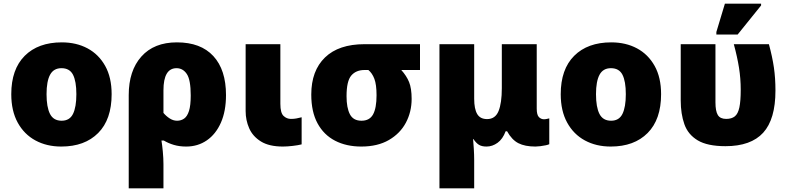

<svg xmlns="http://www.w3.org/2000/svg" viewBox="-20 -796 4343 1056"><path d="M594 -278Q594 -139 520 -64.5Q446 10 317 10Q237 10 175 -23.5Q113 -57 77.5 -121.5Q42 -186 42 -278Q42 -415 116 -489Q190 -563 320 -563Q400 -563 461.5 -530Q523 -497 558.5 -433.5Q594 -370 594 -278ZM236 -278Q236 -207 255 -169.5Q274 -132 319 -132Q363 -132 381.5 -169.5Q400 -207 400 -278Q400 -349 381.5 -385Q363 -421 318 -421Q275 -421 255.5 -385Q236 -349 236 -278Z M688 240V-273Q688 -407 757.5 -485Q827 -563 953 -563Q1084 -563 1153.5 -487.5Q1223 -412 1223 -273Q1223 -185 1195 -121.5Q1167 -58 1117.5 -24Q1068 10 1004 10Q967 10 936.5 1Q906 -8 881 -23H868Q872 0 875.5 37.5Q879 75 879 107V240ZM954 -132Q976 -132 993 -144Q1010 -156 1019.5 -186Q1029 -216 1029 -271Q1029 -357 1007.5 -389Q986 -421 951 -421Q879 -421 879 -299V-175Q894 -157 913.5 -144.5Q933 -132 954 -132Z M1536 10Q1460 10 1415 -18Q1370 -46 1350.5 -90.5Q1331 -135 1331 -185V-553H1522V-225Q1522 -175 1539.5 -158.5Q1557 -142 1580 -142Q1597 -142 1610 -144.5Q1623 -147 1639 -151V-2Q1620 3 1589.5 6.5Q1559 10 1536 10Z M1967 10Q1885 10 1823 -22Q1761 -54 1726.5 -117.5Q1692 -181 1692 -276Q1692 -407 1767.5 -480Q1843 -553 1985 -553H2290V-411H2187Q2216 -379 2230 -344.5Q2244 -310 2244 -252Q2244 -181 2212.5 -121.5Q2181 -62 2119 -26Q2057 10 1967 10ZM1968 -132Q2013 -132 2032 -167Q2051 -202 2051 -272Q2051 -331 2039 -362.5Q2027 -394 2006 -411H1985Q1938 -411 1912 -380.5Q1886 -350 1886 -267Q1886 -203 1904.5 -167.5Q1923 -132 1968 -132Z M2397 240V-553H2588V-253Q2588 -197 2604.5 -169Q2621 -141 2659 -141Q2704 -141 2722 -185Q2740 -229 2740 -311V-553H2932V-199Q2932 -164 2944 -152Q2956 -140 2972 -140Q2979 -140 2988 -142Q2997 -144 3001 -145V-3Q2996 0 2982 3Q2968 6 2952 8Q2936 10 2925 10Q2867 10 2831 -8.5Q2795 -27 2769 -74H2761Q2745 -31 2716.5 -10.5Q2688 10 2656 10Q2629 10 2613.5 0Q2598 -10 2584 -31H2582Q2584 -10 2586 23Q2588 56 2588 84V240Z M3616 -278Q3616 -139 3542 -64.5Q3468 10 3339 10Q3259 10 3197 -23.5Q3135 -57 3099.5 -121.5Q3064 -186 3064 -278Q3064 -415 3138 -489Q3212 -563 3342 -563Q3422 -563 3483.5 -530Q3545 -497 3580.5 -433.5Q3616 -370 3616 -278ZM3258 -278Q3258 -207 3277 -169.5Q3296 -132 3341 -132Q3385 -132 3403.5 -169.5Q3422 -207 3422 -278Q3422 -349 3403.5 -385Q3385 -421 3340 -421Q3297 -421 3277.5 -385Q3258 -349 3258 -278Z M3970 8Q3871 8 3817.5 -24Q3764 -56 3744 -113Q3724 -170 3724 -243V-553H3915V-233Q3915 -185 3928 -163.5Q3941 -142 3974 -142Q4004 -142 4021.5 -156Q4039 -170 4046.5 -205Q4054 -240 4054 -302Q4054 -364 4044.5 -423.5Q4035 -483 4016 -553H4209Q4228 -483 4236.5 -424.5Q4245 -366 4245 -298Q4245 -140 4177.5 -66Q4110 8 3970 8ZM3920 -606V-620L3967 -776H4166V-766L4037 -606Z"/></svg>

Font: Noto Sans Black
Style: Regular
Weight: 900
Designer: Monotype Design Team
Foundry: Monotype Imaging Inc.
Version: Version 2.007